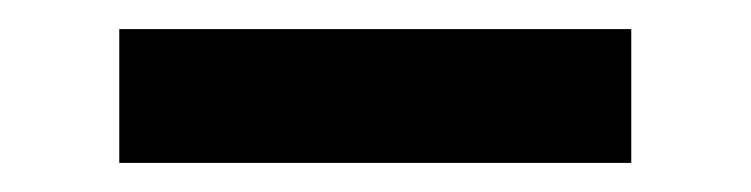

<svg xmlns="http://www.w3.org/2000/svg" viewBox="-20 -384 516 132"><path d="M62 -272V-364H414V-272Z"/></svg>

Font: Sintony
Style: Bold
Weight: 700
Designer: Eduardo Rodriguez Tunni
Foundry: Eduardo Rodriguez Tunni
Version: Version 1.001